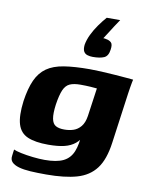

<svg xmlns="http://www.w3.org/2000/svg" viewBox="-86 -715 704 899"><g transform="rotate(10 266.0 -266.0)"><path d="M196 120Q153 120 120.5 118Q88 116 65.5 109.5Q43 103 32 91.5Q21 80 24 61Q25 55 26 45Q27 35 28 31Q38 36 63.5 41.5Q89 47 120.5 50.5Q152 54 177 54Q234 54 265.5 38.5Q297 23 311 -11.5Q325 -46 327 -100L344 -98Q329 -68 308.5 -51Q288 -34 257.5 -26.5Q227 -19 181 -19Q119 -19 83 -34.5Q47 -50 35 -89.5Q23 -129 32 -200Q41 -262 59 -301.5Q77 -341 108.5 -363Q140 -385 190 -393Q240 -401 313 -401Q335 -401 366.5 -399.5Q398 -398 430.5 -395.5Q463 -393 487.5 -391Q512 -389 520 -388Q519 -385 517 -374Q515 -363 512.5 -348.5Q510 -334 508 -319L475 -80Q464 1 431.5 44Q399 87 341.5 103.5Q284 120 196 120ZM243 -102Q266 -102 286 -108.5Q306 -115 321 -133Q336 -151 341 -184L360 -318Q353 -319 330 -320.5Q307 -322 281 -322Q250 -322 231 -313.5Q212 -305 201.5 -281Q191 -257 184 -211Q178 -167 182.5 -143Q187 -119 202 -110.5Q217 -102 243 -102ZM315 -460Q302 -460 290 -463.5Q278 -467 272 -477.5Q266 -488 268 -509Q272 -533 284.5 -559Q297 -585 314.5 -609.5Q332 -634 348 -652H412Q399 -633 389 -617.5Q379 -602 370 -587.5Q361 -573 349 -555Q353 -555 356.5 -554.5Q360 -554 363 -553Q377 -551 386.5 -542.5Q396 -534 392 -508Q388 -477 368.5 -468.5Q349 -460 315 -460Z"/></g></svg>

Font: Genos
Style: Bold Italic
Weight: 700
Italic angle: -8°
Version: Version 1.010